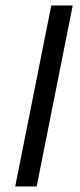

<svg xmlns="http://www.w3.org/2000/svg" viewBox="-20 -676 289 696"><path d="M35.1 0 165.9 -656.3H243.7L112.9 0Z"/></svg>

Font: Source Sans 3
Style: Italic
Weight: 200
Italic angle: -11°
Designer: Paul D. Hunt
Foundry: Adobe
Version: Version 3.046;hotconv 1.0.118;makeotfexe 2.5.65603